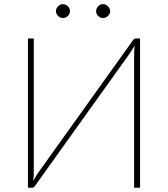

<svg xmlns="http://www.w3.org/2000/svg" viewBox="-20 -884 791 904"><path d="M639.5 -703V0H611.5V-618.5Q611.5 -631 612 -643.8Q612.5 -656.5 613.5 -670Q608 -658.5 602 -649.5Q596 -640.5 590.5 -632L144.5 -8.5Q139.5 0 131 0H111.5V-703H139V-84.5Q139 -71.5 138.8 -58.8Q138.5 -46 137 -32Q142.5 -43.5 148.2 -52.8Q154 -62 160 -71L606 -694.5Q611.5 -703 620 -703ZM309.5 -831Q309.5 -818.5 299.5 -808.8Q289.5 -799 276.5 -799Q270 -799 264 -801.8Q258 -804.5 253.5 -809Q249 -813.5 246.2 -819.2Q243.5 -825 243.5 -831Q243.5 -844.5 253.5 -854.5Q263.5 -864.5 276.5 -864.5Q289.5 -864.5 299.5 -854.5Q309.5 -844.5 309.5 -831ZM498.5 -831Q498.5 -818.5 488.2 -808.8Q478 -799 465.5 -799Q452 -799 442.2 -808.8Q432.5 -818.5 432.5 -831Q432.5 -844.5 442.2 -854.5Q452 -864.5 465.5 -864.5Q478 -864.5 488.2 -854.5Q498.5 -844.5 498.5 -831Z"/></svg>

Font: Lato ExtraLight
Style: Regular
Weight: 275
Designer: Lukasz Dziedzic with Adam Twardoch and Botio Nikoltchev
Foundry: tyPoland Lukasz Dziedzic
Version: Version 2.015; 2015-08-06; http://www.latofonts.com/